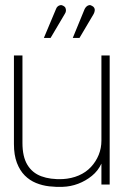

<svg xmlns="http://www.w3.org/2000/svg" viewBox="-20 -715 485 744"><path d="M231 -661Q235 -667 235.5 -672.5Q236 -678 234 -683.5Q232 -689 226 -692Q220 -696 214 -695Q208 -694 203.5 -690Q199 -686 197 -680L150 -568H176ZM343 -661Q346 -667 347 -673Q348 -679 345.5 -684Q343 -689 337 -692Q331 -696 325.5 -695Q320 -694 315.5 -690Q311 -686 308 -680L262 -568H288ZM373 -81V0H405V-500H373V-170Q373 -141 362.5 -115Q352 -89 332.5 -68Q313 -47 285 -35Q257 -23 223 -21Q175 -19 140 -32Q105 -45 86 -76.5Q67 -108 67 -161V-500H34V-157Q34 -114 45.5 -84Q57 -54 76 -35Q95 -16 119.5 -6Q144 4 170.5 7Q197 10 223 9Q254 8 283 -3Q312 -14 336 -33.5Q360 -53 373 -81Z"/></svg>

Font: Advent Pro ExtraLight
Style: Regular
Weight: 250
Version: Version 3.000